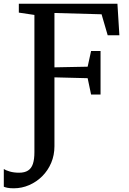

<svg xmlns="http://www.w3.org/2000/svg" viewBox="-64 -763 693 1035"><path d="M10.5 252Q-12 252 -24.5 249.2Q-37 246.5 -43.5 243.5V148Q-33.5 155 -11.5 161.5Q10.5 168 39 168Q69 168 87.2 156.2Q105.5 144.5 113.5 120Q121.5 95.5 121.5 57.5V-682.5L37.5 -695V-743H569L579.5 -573H516.5L483.5 -686L229.5 -693V-400L408.5 -403.5L427 -488H478V-253.5H427L408.5 -341.5L229.5 -346V25Q229.5 73.5 212 114.8Q194.5 156 163.8 186.8Q133 217.5 93.2 234.8Q53.5 252 10.5 252Z"/></svg>

Font: Merriweather 28pt
Style: Regular
Weight: 400
Version: Version 2.100